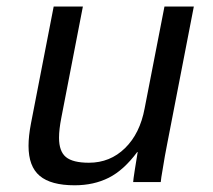

<svg xmlns="http://www.w3.org/2000/svg" viewBox="-20 -548 640 578"><path d="M229.5 -528.3 164.6 -193.4Q157.7 -158.2 157.7 -133.3Q157.7 -92.3 178.5 -75.2Q199.2 -58.1 247.6 -58.1Q311.5 -58.1 356.4 -102.1Q401.4 -146 415.5 -222.2L475.1 -528.3H563.5L482.9 -112.8Q479.5 -96.2 476.3 -77.9Q473.1 -59.6 470.5 -43.2Q467.8 -26.9 465.8 -15.1Q463.9 -3.4 463.9 0H380.9Q380.9 -5.4 386 -37.8Q391.1 -70.3 394.5 -90.3H393.1Q352.5 -35.6 307.4 -12.9Q262.2 9.8 204.6 9.8Q133.3 9.8 99.6 -18.6Q65.9 -46.9 65.9 -108.9Q65.9 -138.2 73.2 -176.3L141.6 -528.3Z"/></svg>

Font: Liberation Mono
Style: Italic
Weight: 400
Italic angle: -12°
Monospace: yes
Designer: Steve Matteson
Foundry: Ascender Corporation
Version: Version 2.1.5